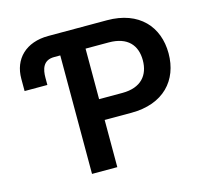

<svg xmlns="http://www.w3.org/2000/svg" viewBox="-104 -847 1040 966"><g transform="rotate(-15 415.5 -363.5)"><path d="M158.4 -490.4V-527.7C158.4 -571.7 169.4 -617.2 227.6 -617.2H259.6V0H391.3V-245.7H530.5C698.5 -245.7 788.7 -346.6 788.7 -486.5C788.7 -625.4 699.6 -727.3 532.3 -727.3H226.6C109.4 -727.3 39.4 -657 39.8 -554V-490.4ZM391.3 -354V-617.2H512.1C610.8 -617.2 654.5 -563.9 654.5 -486.5C654.5 -409.1 610.8 -354 512.8 -354Z"/></g></svg>

Font: Margiela Sans Semi Bold
Style: Regular
Weight: 600
Designer: Stefan Endress, Andreas Faust
Version: Version 1.100;FEAKit 1.0